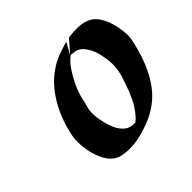

<svg xmlns="http://www.w3.org/2000/svg" viewBox="-136 -688 858 858"><g transform="rotate(-45 293.0 -259.0)"><path d="M341.8 -472.7Q342.3 -473.1 342.5 -472.9Q342.8 -472.7 343.3 -473.1L392.6 -529.3Q406.2 -531.2 422.6 -532.5Q439 -533.7 455.3 -533Q471.7 -532.2 487.3 -528.6Q502.9 -524.9 515.6 -517.6Q534.2 -506.8 547.1 -488Q560.1 -469.2 568.4 -446.8Q576.7 -424.3 580.8 -400.9Q585 -377.4 585.9 -357.9Q586.9 -344.2 584.7 -330.3Q582.5 -316.4 579.1 -303.2Q571.8 -271 561 -238.5Q550.3 -206.1 535.4 -175.3Q520.5 -144.5 500.7 -116.9Q481 -89.4 455.6 -67.4Q421.4 -38.1 379.6 -20Q337.9 -2 293.9 7.8Q279.3 11.2 260.7 13.2Q242.2 15.1 223.4 14.4Q204.6 13.7 186.8 9.8Q168.9 5.9 155.8 -2.9Q134.8 -16.6 120.6 -42.5Q106.4 -68.4 98.9 -98.4Q91.3 -128.4 89.8 -158.9Q88.4 -189.5 93.3 -212.4Q101.1 -250.5 114.7 -288.1Q128.4 -325.7 147.9 -359.9Q167.5 -394 193.4 -423.6Q219.2 -453.1 252.4 -475.1Q279.3 -493.7 309.8 -504.9Q340.3 -516.1 371.1 -524.9ZM366.7 -465.8Q355 -467.8 342.3 -468.8L338.9 -465.8Q333.5 -460.9 329.1 -457Q324.7 -453.1 321 -449.2Q317.4 -445.3 313.7 -440.9Q310.1 -436.5 305.7 -430.7Q283.7 -399.9 266.1 -363.5Q248.5 -327.1 240.2 -289.6Q237.8 -273.9 232.7 -258.3Q227.5 -242.7 226.6 -226.1Q225.6 -211.9 227.5 -193.8Q229.5 -175.8 233.9 -157.2Q238.3 -138.7 244.4 -121.6Q250.5 -104.5 257.8 -92.3Q267.6 -76.7 281 -65.4Q294.4 -54.2 313 -51.8Q318.4 -50.8 323.2 -50.8Q328.1 -50.8 333.5 -50.8Q339.4 -55.2 345 -60.5Q350.6 -65.9 354.5 -70.3Q378.9 -98.6 395.3 -131.8Q411.6 -165 423.3 -200.2Q430.7 -221.2 436 -239Q441.4 -256.8 444.1 -273.9Q446.8 -291 446.5 -309.3Q446.3 -327.6 442.4 -349.6Q439.5 -367.7 434.8 -385Q430.2 -402.3 421.4 -418.5Q412.1 -436 399.4 -449Q386.7 -461.9 366.7 -465.8ZM351.6 -471.2Q350.1 -471.2 348.6 -470.7Q349.6 -470.7 350.1 -470.9Q350.6 -471.2 351.6 -471.2Z"/></g></svg>

Font: Autopia Bold Italic
Style: Bold Italic
Weight: 700
Italic angle: -104°
Designer: Antoine Gelgon
Foundry: Antoine Gelgon
Version: V.1.0